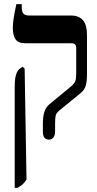

<svg xmlns="http://www.w3.org/2000/svg" viewBox="-20 -667 466 927"><path d="M216 7Q187 7 187 -31V-71Q187 -101 193.5 -124.5Q200 -148 219 -164L328 -254Q341 -267 344.5 -278Q348 -289 348 -314V-435Q348 -458 326 -458H103Q69 -458 55.5 -476.5Q42 -495 42 -533Q42 -556 46.5 -583Q51 -610 59 -647H85V-633Q85 -612 92.5 -602Q100 -592 121 -592H323Q361 -592 380.5 -569.5Q400 -547 400 -496V-311Q400 -274 394 -253.5Q388 -233 370 -218L267 -134Q252 -122 249 -109.5Q246 -97 246 -72V-31Q246 -14 238 -3.5Q230 7 216 7ZM51 240V-247Q51 -286 57.5 -306.5Q64 -327 76 -336L90 -345L99 -335L108 200Q98 216 87.5 224.5Q77 233 64 240Z"/></svg>

Font: Noto Serif Hebrew ExtraCondensed
Style: Bold
Weight: 700
Width: 2
Designer: Monotype Design Team
Foundry: Monotype Imaging Inc.
Version: Version 2.004; ttfautohint (v1.8.4.7-5d5b)